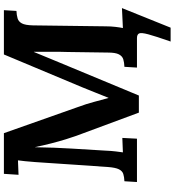

<svg xmlns="http://www.w3.org/2000/svg" viewBox="26 -766 917 1010"><g transform="rotate(-90 485.0 -261.5)"><path d="M771 177Q799 97 809 59.5Q819 22 813.5 11Q808 0 789 0H634L638 -66Q661 -67 677.5 -72Q694 -77 703.5 -95Q713 -113 713 -153L716 -365Q717 -377 717 -407.5Q717 -438 717 -474.5Q717 -511 717 -542H716L669 -428L487 10H397L275 -319Q268 -338 257 -373.5Q246 -409 235 -452Q224 -495 216 -535H215Q214 -484 212.5 -437Q211 -390 208 -345L197 -164Q196 -137 193 -112Q190 -87 188 -74L264 -77L260 0H32L36 -66Q59 -67 74.5 -72Q90 -77 99 -95Q108 -113 111 -153L137 -536Q139 -563 141.5 -588Q144 -613 146 -626L70 -623L75 -700H289L426 -312Q443 -266 453.5 -226Q464 -186 474 -150H475Q489 -185 503 -220Q517 -255 530 -287L703 -700H936L932 -634Q910 -633 893 -628Q876 -623 866.5 -605.5Q857 -588 856 -547L851 -164Q851 -137 848 -112.5Q845 -88 842 -74L947 -79L844 177Z"/></g></svg>

Font: Lora
Style: Italic
Weight: 400
Italic angle: -3°
Designer: Olga Karpushina, Alexei Vanyashin (Cyrillic)
Foundry: Cyreal
Version: Version 3.008